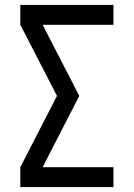

<svg xmlns="http://www.w3.org/2000/svg" viewBox="-20 -755 540 775"><path d="M62 0V-80L210 -368L62 -655V-735H438V-655H152L300 -368L152 -80H438V0Z"/></svg>

Font: Iosevka SS10 Medium
Style: Regular
Weight: 500
Monospace: yes
Designer: Belleve Invis
Foundry: Belleve Invis
Version: Version 28.0.6; ttfautohint (v1.8.4)